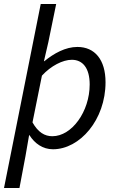

<svg xmlns="http://www.w3.org/2000/svg" viewBox="-30 -732 585 957"><path d="M173 -712 -10 205H67L97 46L115 -58H117C143 -17 183 12 234 12C368 12 496 -135 496 -322C496 -435 442 -498 356 -498C296 -498 239 -466 191 -427H189L211 -522L250 -712ZM417 -311C417 -176 328 -53 231 -53C193 -53 160 -72 132 -122L179 -355C224 -404 283 -434 328 -434C382 -434 417 -393 417 -311Z"/></svg>

Font: Cambridge Sans Italic
Style: Regular
Weight: 400
Italic angle: -11°
Version: Version 2.000;PS 002.000;hotconv 1.0.88;makeotf.lib2.5.64775